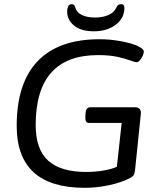

<svg xmlns="http://www.w3.org/2000/svg" viewBox="-20 -894 779 920"><path d="M386 6Q60 6 60 -291Q60 -496 160.5 -601Q261 -706 457 -706Q508 -706 559.5 -696.5Q611 -687 641 -673Q658 -664 663.5 -658.5Q669 -653 669 -647Q669 -638 663.5 -626Q658 -614 650 -605Q642 -596 634 -596Q626 -596 603.5 -604.5Q581 -613 543 -621.5Q505 -630 450 -630Q151 -630 151 -295Q151 -178 211 -124Q271 -70 394 -70Q436 -70 476.5 -77Q517 -84 540 -95L563 -305H406Q387 -305 389 -335L390 -350Q391 -380 413 -380H626Q657 -380 655 -350L627 -78Q625 -62 620 -54.5Q615 -47 603 -41Q561 -19 502 -6.5Q443 6 386 6ZM429 -744Q369 -744 335.5 -771Q302 -798 302 -838Q302 -874 324 -874Q337 -874 341 -858Q347 -834 372.5 -822Q398 -810 435 -810Q471 -810 498.5 -821.5Q526 -833 537 -857Q542 -868 548 -871Q554 -874 561 -874Q576 -874 576 -856Q576 -807 534.5 -775.5Q493 -744 429 -744Z"/></svg>

Font: Asap Semi Expanded Semi Expanded Regular
Style: Italic
Weight: 400
Width: 6
Italic angle: -6°
Designer: Pablo Cosgaya
Foundry: Omnibus-Type
Version: Version 3.001; ttfautohint (v1.8.4.7-5d5b)